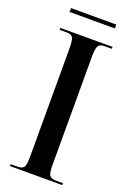

<svg xmlns="http://www.w3.org/2000/svg" viewBox="-157 -877 630 932"><g transform="rotate(20 158.5 -411.0)"><path d="M24 0V-10H60Q85 -10 92.5 -23Q100 -36 100 -76V-635Q100 -677 92.5 -690.5Q85 -704 60 -704H24V-714H294V-704H257Q232 -704 224 -690.5Q216 -677 216 -635V-76Q216 -36 224 -23Q232 -10 257 -10H294V0ZM40 -802V-822H274V-802Z"/></g></svg>

Font: Noto Serif Display ExtraCondensed SemiBold
Style: Regular
Weight: 600
Width: 2
Designer: Monotype Design Team
Foundry: Monotype Imaging Inc.
Version: Version 2.009